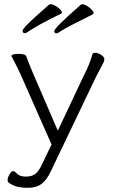

<svg xmlns="http://www.w3.org/2000/svg" viewBox="-20 -730 540 909"><path d="M237 -583Q237 -598 363 -708H364Q365 -710 371.5 -710Q378 -710 391 -702.5Q404 -695 413.5 -685Q423 -675 423 -669.5Q423 -664 419 -663V-662Q296 -601 274.5 -586.5Q253 -572 248 -572Q237 -572 237 -583ZM269 -665Q162 -614 107 -576Q103 -573 98 -573Q87 -573 87 -584.5Q87 -596 147.5 -650.5Q208 -705 211.5 -707.5Q215 -710 222 -710Q229 -710 241.5 -703Q254 -696 263.5 -686.5Q273 -677 273 -671.5Q273 -666 269 -665ZM34 -465Q35 -475 68 -475Q101 -475 105 -462Q113 -439 133 -391L249 -122L254 -112L381 -381Q402 -420 418 -474Q420 -480 432 -480Q444 -480 459 -470Q474 -460 474 -451Q474 -442 469 -432Q464 -422 453 -401.5Q442 -381 433 -363L221 80Q202 121 177.5 140Q153 159 116 159H106Q52 159 19 133Q16 130 16 120.5Q16 111 25 95.5Q34 80 41.5 80Q49 80 61.5 93Q74 106 102.5 106Q131 106 148 93Q164 80 179 48L224 -46L77 -379Q54 -427 45 -443.5Q36 -460 34 -465Z"/></svg>

Font: LXGW WenKai Light
Style: Regular
Weight: 300
Designer: LXGW / Fontworks Inc.
Foundry: LXGW / Fontworks Inc.
Version: Version 1.501; October 10, 2024